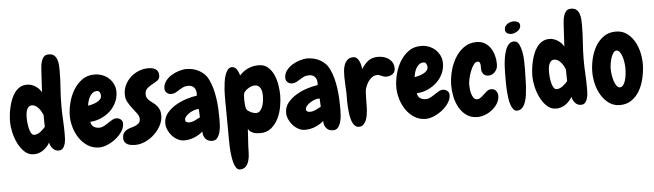

<svg xmlns="http://www.w3.org/2000/svg" viewBox="-58 -1027 5287 1552"><g transform="rotate(-5 2585.5 -251.0)"><path d="M450.2 -642.6Q450.2 -571.3 444.8 -501Q439.5 -430.7 439.5 -359.4Q439.5 -301.8 442.9 -245.1Q446.3 -188.5 446.3 -130.9Q446.3 -115.2 445.3 -93.3Q444.3 -71.3 439 -50.8Q433.6 -30.3 421.4 -15.6Q409.2 -1 386.7 -1Q357.4 -1 338.4 -22.9Q319.3 -44.9 314.5 -72.3Q295.9 -37.1 260.7 -12.7Q225.6 11.7 184.6 11.7Q140.6 11.7 108.9 -18.6Q77.1 -48.8 56.2 -91.8Q35.2 -134.8 24.9 -181.6Q14.6 -228.5 14.6 -262.7Q14.6 -287.1 17.6 -318.4Q20.5 -349.6 27.8 -381.8Q35.2 -414.1 46.9 -444.8Q58.6 -475.6 76.7 -500Q94.7 -524.4 119.6 -539.1Q144.5 -553.7 176.8 -553.7Q211.9 -553.7 244.1 -533.2Q276.4 -512.7 293 -482.4L301.8 -637.7Q302.7 -656.2 304.7 -681.2Q306.6 -706.1 313 -728.5Q319.3 -751 333 -766.6Q346.7 -782.2 373 -782.2Q401.4 -782.2 417 -768.6Q432.6 -754.9 439.9 -733.9Q447.3 -712.9 448.7 -688.5Q450.2 -664.1 450.2 -642.6ZM291 -209Q291 -231.4 290 -252.9Q289.1 -274.4 290 -296.9Q284.2 -309.6 276.4 -324.7Q268.6 -339.8 257.3 -353Q246.1 -366.2 232.4 -375Q218.8 -383.8 203.1 -383.8Q185.5 -383.8 174.8 -373Q164.1 -362.3 159.2 -347.2Q154.3 -332 152.8 -314.5Q151.4 -296.9 151.4 -284.2Q151.4 -272.5 153.3 -249.5Q155.3 -226.6 160.6 -203.1Q166 -179.7 175.8 -162.1Q185.5 -144.5 202.1 -144.5Q214.8 -144.5 227.5 -149.9Q240.2 -155.3 251.5 -163.6Q262.7 -171.9 272.9 -182.1Q283.2 -192.4 291 -201.2Z M923.8 -173.8Q923.8 -140.6 902.8 -108.9Q881.8 -77.1 850.1 -52.2Q818.4 -27.3 782.2 -12.2Q746.1 2.9 715.8 2.9Q664.1 2.9 623.5 -22.9Q583 -48.8 555.7 -88.9Q528.3 -128.9 514.2 -177.2Q500 -225.6 500 -271.5Q500 -320.3 513.7 -376Q527.3 -431.6 555.2 -478.5Q583 -525.4 625.5 -556.6Q668 -587.9 726.6 -587.9Q759.8 -587.9 790 -576.7Q820.3 -565.4 842.8 -544.9Q865.2 -524.4 878.9 -496.1Q892.6 -467.8 892.6 -432.6Q892.6 -386.7 873 -346.7Q853.5 -306.6 821.3 -277.3Q789.1 -248 747.1 -230Q705.1 -211.9 661.1 -210Q665 -181.6 684.1 -168.9Q703.1 -156.2 729.5 -156.2Q749 -156.2 767.6 -166Q786.1 -175.8 803.7 -188Q821.3 -200.2 838.4 -210Q855.5 -219.7 873 -219.7Q892.6 -219.7 908.2 -207Q923.8 -194.3 923.8 -173.8ZM765.6 -413.1Q765.6 -425.8 758.8 -439.5Q752 -453.1 737.3 -453.1Q715.8 -453.1 701.2 -441.9Q686.5 -430.7 676.8 -413.6Q667 -396.5 661.6 -377Q656.2 -357.4 655.3 -340.8Q668.9 -343.8 688 -348.6Q707 -353.5 724.1 -361.8Q741.2 -370.1 753.4 -382.8Q765.6 -395.5 765.6 -413.1Z M1249 -537.1Q1249 -508.8 1230 -495.1Q1210.9 -481.4 1187.5 -469.2Q1164.1 -457 1145 -440.4Q1126 -423.8 1126 -390.6Q1126 -373 1134.3 -360.4Q1142.6 -347.7 1154.8 -337.4Q1167 -327.1 1181.6 -316.4Q1196.3 -305.7 1208.5 -292Q1220.7 -278.3 1229 -258.8Q1237.3 -239.3 1237.3 -210.9Q1237.3 -169.9 1216.3 -130.4Q1195.3 -90.8 1162.6 -60.1Q1129.9 -29.3 1088.9 -10.7Q1047.9 7.8 1007.8 7.8Q991.2 7.8 974.6 5.4Q958 2.9 944.8 -3.9Q931.6 -10.7 922.9 -22.9Q914.1 -35.2 914.1 -54.7Q914.1 -82 924.8 -97.2Q935.5 -112.3 952.1 -121.1Q968.8 -129.9 987.8 -134.8Q1006.8 -139.6 1023.4 -147Q1040 -154.3 1050.8 -166Q1061.5 -177.7 1061.5 -199.2Q1061.5 -219.7 1045.4 -241.7Q1029.3 -263.7 1009.8 -288.6Q990.2 -313.5 974.1 -341.8Q958 -370.1 958 -404.3Q958 -446.3 975.1 -481.9Q992.2 -517.6 1021 -543.9Q1049.8 -570.3 1086.9 -585.4Q1124 -600.6 1165 -600.6Q1180.7 -600.6 1195.8 -597.7Q1210.9 -594.7 1222.7 -587.4Q1234.4 -580.1 1241.7 -567.9Q1249 -555.7 1249 -537.1Z M1703.1 -137.7Q1703.1 -120.1 1701.7 -91.8Q1700.2 -63.5 1693.4 -36.6Q1686.5 -9.8 1671.9 9.8Q1657.2 29.3 1630.9 29.3Q1594.7 29.3 1575.2 5.9Q1555.7 -17.6 1556.6 -52.7Q1525.4 -25.4 1485.8 -9.8Q1446.3 5.9 1405.3 5.9Q1377 5.9 1351.6 -7.8Q1326.2 -21.5 1306.6 -43Q1287.1 -64.5 1275.4 -91.3Q1263.7 -118.2 1263.7 -144.5Q1263.7 -191.4 1292.5 -226.6Q1321.3 -261.7 1363.3 -286.6Q1405.3 -311.5 1452.6 -326.2Q1500 -340.8 1537.1 -345.7Q1537.1 -350.6 1537.6 -354.5Q1538.1 -358.4 1538.1 -363.3Q1538.1 -393.6 1521.5 -412.1Q1504.9 -430.7 1474.6 -430.7Q1450.2 -430.7 1432.6 -422.4Q1415 -414.1 1399.4 -403.8Q1383.8 -393.6 1368.2 -385.3Q1352.5 -377 1333 -377Q1311.5 -377 1296.4 -390.6Q1281.2 -404.3 1281.2 -425.8Q1281.2 -458 1300.3 -484.4Q1319.3 -510.7 1348.1 -528.8Q1377 -546.9 1410.6 -557.1Q1444.3 -567.4 1472.7 -567.4Q1499 -567.4 1525.4 -561Q1551.8 -554.7 1575.2 -541.5Q1598.6 -528.3 1617.7 -509.3Q1636.7 -490.2 1648.4 -464.8Q1666 -428.7 1676.8 -388.2Q1687.5 -347.7 1693.4 -305.2Q1699.2 -262.7 1701.2 -220.2Q1703.1 -177.7 1703.1 -137.7ZM1546.9 -168.9 1543.9 -235.4Q1542 -235.4 1540 -235.8Q1538.1 -236.3 1536.1 -236.3Q1523.4 -236.3 1504.4 -230Q1485.4 -223.6 1467.8 -212.4Q1450.2 -201.2 1438 -187.5Q1425.8 -173.8 1425.8 -159.2Q1425.8 -145.5 1435.5 -140.6Q1445.3 -135.7 1458 -135.7Q1479.5 -135.7 1503.9 -147Q1528.3 -158.2 1546.9 -168.9Z M2209 -291Q2209 -248 2199.7 -196.8Q2190.4 -145.5 2168.5 -101.6Q2146.5 -57.6 2110.8 -28.3Q2075.2 1 2021.5 1Q2007.8 1 1993.2 -1Q1978.5 -2.9 1965.3 -7.8Q1952.1 -12.7 1941.4 -21Q1930.7 -29.3 1924.8 -43L1916 97.7Q1915 120.1 1914.6 151.4Q1914.1 182.6 1906.7 210.9Q1899.4 239.3 1882.3 259.3Q1865.2 279.3 1833 279.3Q1814.5 279.3 1801.8 260.3Q1789.1 241.2 1781.7 211.9Q1774.4 182.6 1770.5 146.5Q1766.6 110.4 1765.6 77.1Q1764.6 43.9 1764.6 16.6Q1764.6 -10.7 1764.6 -23.4Q1764.6 -88.9 1763.7 -153.8Q1762.7 -218.8 1762.7 -284.2Q1762.7 -295.9 1762.7 -320.8Q1762.7 -345.7 1764.6 -375Q1766.6 -404.3 1771 -435.5Q1775.4 -466.8 1784.2 -492.7Q1793 -518.6 1806.6 -534.7Q1820.3 -550.8 1839.8 -550.8Q1852.5 -550.8 1862.8 -543.5Q1873 -536.1 1880.4 -524.9Q1887.7 -513.7 1892.6 -501Q1897.5 -488.3 1900.4 -477.5Q1930.7 -511.7 1970.2 -529.3Q2009.8 -546.9 2054.7 -546.9Q2101.6 -546.9 2131.3 -520.5Q2161.1 -494.1 2178.2 -455.1Q2195.3 -416 2202.1 -371.6Q2209 -327.1 2209 -291ZM2069.3 -298.8Q2069.3 -313.5 2066.9 -328.6Q2064.5 -343.8 2058.1 -356.9Q2051.8 -370.1 2040 -378.4Q2028.3 -386.7 2010.7 -386.7Q1987.3 -386.7 1961.4 -371.6Q1935.5 -356.4 1922.9 -336.9Q1918 -329.1 1917 -311.5Q1916 -293.9 1916 -285.2Q1916 -278.3 1916.5 -267.1Q1917 -255.9 1918 -244.1Q1918.9 -232.4 1920.4 -221.7Q1921.9 -210.9 1924.8 -205.1Q1927.7 -196.3 1937.5 -189Q1947.3 -181.6 1959 -175.8Q1970.7 -169.9 1982.9 -167Q1995.1 -164.1 2003.9 -164.1Q2024.4 -164.1 2037.1 -179.7Q2049.8 -195.3 2057.1 -216.8Q2064.5 -238.3 2066.9 -261.2Q2069.3 -284.2 2069.3 -298.8Z M2683.6 -137.7Q2683.6 -120.1 2682.1 -91.8Q2680.7 -63.5 2673.8 -36.6Q2667 -9.8 2652.3 9.8Q2637.7 29.3 2611.3 29.3Q2575.2 29.3 2555.7 5.9Q2536.1 -17.6 2537.1 -52.7Q2505.9 -25.4 2466.3 -9.8Q2426.8 5.9 2385.7 5.9Q2357.4 5.9 2332 -7.8Q2306.6 -21.5 2287.1 -43Q2267.6 -64.5 2255.9 -91.3Q2244.1 -118.2 2244.1 -144.5Q2244.1 -191.4 2272.9 -226.6Q2301.8 -261.7 2343.8 -286.6Q2385.7 -311.5 2433.1 -326.2Q2480.5 -340.8 2517.6 -345.7Q2517.6 -350.6 2518.1 -354.5Q2518.6 -358.4 2518.6 -363.3Q2518.6 -393.6 2502 -412.1Q2485.4 -430.7 2455.1 -430.7Q2430.7 -430.7 2413.1 -422.4Q2395.5 -414.1 2379.9 -403.8Q2364.3 -393.6 2348.6 -385.3Q2333 -377 2313.5 -377Q2292 -377 2276.9 -390.6Q2261.7 -404.3 2261.7 -425.8Q2261.7 -458 2280.8 -484.4Q2299.8 -510.7 2328.6 -528.8Q2357.4 -546.9 2391.1 -557.1Q2424.8 -567.4 2453.1 -567.4Q2479.5 -567.4 2505.9 -561Q2532.2 -554.7 2555.7 -541.5Q2579.1 -528.3 2598.1 -509.3Q2617.2 -490.2 2628.9 -464.8Q2646.5 -428.7 2657.2 -388.2Q2668 -347.7 2673.8 -305.2Q2679.7 -262.7 2681.6 -220.2Q2683.6 -177.7 2683.6 -137.7ZM2527.3 -168.9 2524.4 -235.4Q2522.5 -235.4 2520.5 -235.8Q2518.6 -236.3 2516.6 -236.3Q2503.9 -236.3 2484.9 -230Q2465.8 -223.6 2448.2 -212.4Q2430.7 -201.2 2418.5 -187.5Q2406.2 -173.8 2406.2 -159.2Q2406.2 -145.5 2416 -140.6Q2425.8 -135.7 2438.5 -135.7Q2460 -135.7 2484.4 -147Q2508.8 -158.2 2527.3 -168.9Z M3081.1 -365.2Q3067.4 -364.3 3057.6 -367.7Q3047.9 -371.1 3038.1 -375Q3029.3 -378.9 3020.5 -382.3Q3011.7 -385.7 3001 -384.8Q2981.4 -383.8 2966.3 -374Q2951.2 -364.3 2939 -349.6Q2926.8 -335 2918 -316.9Q2909.2 -298.8 2904.3 -281.2Q2901.4 -269.5 2899.9 -245.6Q2898.4 -221.7 2898.4 -194.3Q2897.5 -166 2897.5 -140.6Q2897.5 -115.2 2895.5 -100.6Q2894.5 -85 2890.6 -64Q2886.7 -43 2878.4 -24.4Q2870.1 -5.9 2856.4 6.8Q2842.8 19.5 2821.3 19.5Q2804.7 19.5 2792.5 9.8Q2780.3 0 2772 -16.1Q2763.7 -32.2 2758.3 -53.7Q2752.9 -75.2 2750 -97.7Q2747.1 -121.1 2745.6 -144.5Q2744.1 -168 2743.7 -189Q2743.2 -210 2743.7 -227.5Q2744.1 -245.1 2744.1 -255.9Q2743.2 -290 2740.7 -324.7Q2738.3 -359.4 2738.3 -393.6Q2738.3 -415 2740.2 -441.4Q2742.2 -467.8 2751 -490.7Q2759.8 -513.7 2776.9 -529.3Q2793.9 -544.9 2824.2 -544.9Q2840.8 -544.9 2852.5 -534.2Q2864.3 -523.4 2871.6 -507.8Q2878.9 -492.2 2882.8 -474.6Q2886.7 -457 2887.7 -442.4Q2911.1 -480.5 2940.4 -504.4Q2969.7 -528.3 3016.6 -530.3Q3040 -531.2 3063 -525.9Q3085.9 -520.5 3105 -508.3Q3124 -496.1 3136.2 -476.6Q3148.4 -457 3149.4 -430.7Q3151.4 -399.4 3130.9 -382.8Q3110.4 -366.2 3081.1 -365.2Z M3573.2 -173.8Q3573.2 -140.6 3552.2 -108.9Q3531.2 -77.1 3499.5 -52.2Q3467.8 -27.3 3431.6 -12.2Q3395.5 2.9 3365.2 2.9Q3313.5 2.9 3272.9 -22.9Q3232.4 -48.8 3205.1 -88.9Q3177.7 -128.9 3163.6 -177.2Q3149.4 -225.6 3149.4 -271.5Q3149.4 -320.3 3163.1 -376Q3176.8 -431.6 3204.6 -478.5Q3232.4 -525.4 3274.9 -556.6Q3317.4 -587.9 3376 -587.9Q3409.2 -587.9 3439.5 -576.7Q3469.7 -565.4 3492.2 -544.9Q3514.6 -524.4 3528.3 -496.1Q3542 -467.8 3542 -432.6Q3542 -386.7 3522.5 -346.7Q3502.9 -306.6 3470.7 -277.3Q3438.5 -248 3396.5 -230Q3354.5 -211.9 3310.5 -210Q3314.5 -181.6 3333.5 -168.9Q3352.5 -156.2 3378.9 -156.2Q3398.4 -156.2 3417 -166Q3435.5 -175.8 3453.1 -188Q3470.7 -200.2 3487.8 -210Q3504.9 -219.7 3522.5 -219.7Q3542 -219.7 3557.6 -207Q3573.2 -194.3 3573.2 -173.8ZM3415 -413.1Q3415 -425.8 3408.2 -439.5Q3401.4 -453.1 3386.7 -453.1Q3365.2 -453.1 3350.6 -441.9Q3335.9 -430.7 3326.2 -413.6Q3316.4 -396.5 3311 -377Q3305.7 -357.4 3304.7 -340.8Q3318.4 -343.8 3337.4 -348.6Q3356.4 -353.5 3373.5 -361.8Q3390.6 -370.1 3402.8 -382.8Q3415 -395.5 3415 -413.1Z M3974.6 -375Q3974.6 -370.1 3973.6 -364.7Q3972.7 -359.4 3970.7 -354.5Q3961.9 -332 3943.4 -316.9Q3924.8 -301.8 3899.4 -301.8Q3861.3 -301.8 3847.7 -339.8Q3845.7 -344.7 3845.7 -351.1Q3845.7 -357.4 3844.7 -364.3V-392.6Q3842.8 -406.2 3837.9 -414.1Q3833 -421.9 3821.3 -421.9Q3804.7 -421.9 3789.6 -400.9Q3774.4 -379.9 3763.2 -351.1Q3752 -322.3 3745.1 -292Q3738.3 -261.7 3738.3 -243.2Q3738.3 -228.5 3740.2 -207.5Q3742.2 -186.5 3748 -167Q3753.9 -147.5 3764.2 -133.3Q3774.4 -119.1 3791 -119.1Q3807.6 -119.1 3821.8 -129.4Q3835.9 -139.6 3849.6 -153.3Q3862.3 -165 3877.4 -177.7Q3892.6 -190.4 3912.1 -190.4Q3936.5 -190.4 3950.7 -172.9Q3964.8 -155.3 3964.8 -132.8Q3964.8 -99.6 3947.3 -70.8Q3929.7 -42 3903.3 -21Q3877 0 3844.7 12.2Q3812.5 24.4 3783.2 24.4Q3730.5 24.4 3693.8 -2Q3657.2 -28.3 3634.8 -68.8Q3612.3 -109.4 3602.5 -157.2Q3592.8 -205.1 3592.8 -248Q3592.8 -297.9 3606.4 -356Q3620.1 -414.1 3648.4 -463.9Q3676.8 -513.7 3721.2 -546.9Q3765.6 -580.1 3827.1 -580.1Q3865.2 -580.1 3893.1 -563.5Q3920.9 -546.9 3939 -520Q3957 -493.2 3966.3 -460Q3975.6 -426.8 3975.6 -394.5Q3975.6 -389.6 3975.6 -384.8Q3975.6 -379.9 3974.6 -375Z M4190.4 -681.6Q4190.4 -668 4183.1 -657.2Q4175.8 -646.5 4164.1 -638.2Q4152.3 -629.9 4138.7 -625.5Q4125 -621.1 4113.3 -621.1Q4093.8 -621.1 4079.1 -630.9Q4064.5 -640.6 4064.5 -661.1Q4064.5 -675.8 4071.8 -687Q4079.1 -698.2 4089.8 -705.6Q4100.6 -712.9 4114.3 -716.8Q4127.9 -720.7 4140.6 -720.7Q4159.2 -720.7 4174.8 -711.9Q4190.4 -703.1 4190.4 -681.6ZM4198.2 -349.6Q4198.2 -335.9 4198.2 -320.8Q4198.2 -305.7 4197.3 -292Q4196.3 -275.4 4196.3 -247.6Q4196.3 -219.7 4194.3 -187.5Q4192.4 -155.3 4188 -122.1Q4183.6 -88.9 4173.8 -61.5Q4164.1 -34.2 4147.9 -17.1Q4131.8 0 4107.4 1Q4088.9 2 4076.2 -13.7Q4063.5 -29.3 4055.2 -54.2Q4046.9 -79.1 4043 -109.9Q4039.1 -140.6 4037.1 -169.4Q4035.2 -198.2 4035.2 -222.7Q4035.2 -247.1 4035.2 -258.8Q4035.2 -274.4 4035.2 -303.2Q4035.2 -332 4037.1 -365.2Q4039.1 -398.4 4044.4 -432.6Q4049.8 -466.8 4060.1 -495.1Q4070.3 -523.4 4086.9 -541Q4103.5 -558.6 4128.9 -558.6Q4155.3 -558.6 4168.9 -532.2Q4182.6 -505.9 4189.5 -470.7Q4196.3 -435.5 4197.3 -400.9Q4198.2 -366.2 4198.2 -349.6Z M4688.5 -642.6Q4688.5 -571.3 4683.1 -501Q4677.7 -430.7 4677.7 -359.4Q4677.7 -301.8 4681.2 -245.1Q4684.6 -188.5 4684.6 -130.9Q4684.6 -115.2 4683.6 -93.3Q4682.6 -71.3 4677.2 -50.8Q4671.9 -30.3 4659.7 -15.6Q4647.5 -1 4625 -1Q4595.7 -1 4576.7 -22.9Q4557.6 -44.9 4552.7 -72.3Q4534.2 -37.1 4499 -12.7Q4463.9 11.7 4422.9 11.7Q4378.9 11.7 4347.2 -18.6Q4315.4 -48.8 4294.4 -91.8Q4273.4 -134.8 4263.2 -181.6Q4252.9 -228.5 4252.9 -262.7Q4252.9 -287.1 4255.9 -318.4Q4258.8 -349.6 4266.1 -381.8Q4273.4 -414.1 4285.2 -444.8Q4296.9 -475.6 4314.9 -500Q4333 -524.4 4357.9 -539.1Q4382.8 -553.7 4415 -553.7Q4450.2 -553.7 4482.4 -533.2Q4514.6 -512.7 4531.2 -482.4L4540 -637.7Q4541 -656.2 4543 -681.2Q4544.9 -706.1 4551.3 -728.5Q4557.6 -751 4571.3 -766.6Q4585 -782.2 4611.3 -782.2Q4639.6 -782.2 4655.3 -768.6Q4670.9 -754.9 4678.2 -733.9Q4685.5 -712.9 4687 -688.5Q4688.5 -664.1 4688.5 -642.6ZM4529.3 -209Q4529.3 -231.4 4528.3 -252.9Q4527.3 -274.4 4528.3 -296.9Q4522.5 -309.6 4514.6 -324.7Q4506.8 -339.8 4495.6 -353Q4484.4 -366.2 4470.7 -375Q4457 -383.8 4441.4 -383.8Q4423.8 -383.8 4413.1 -373Q4402.3 -362.3 4397.5 -347.2Q4392.6 -332 4391.1 -314.5Q4389.6 -296.9 4389.6 -284.2Q4389.6 -272.5 4391.6 -249.5Q4393.6 -226.6 4398.9 -203.1Q4404.3 -179.7 4414.1 -162.1Q4423.8 -144.5 4440.4 -144.5Q4453.1 -144.5 4465.8 -149.9Q4478.5 -155.3 4489.7 -163.6Q4501 -171.9 4511.2 -182.1Q4521.5 -192.4 4529.3 -201.2Z M4938.5 28.3Q4888.7 28.3 4851.6 2Q4814.5 -24.4 4789.1 -65.4Q4763.7 -106.4 4751 -156.7Q4738.3 -207 4738.3 -255.9Q4738.3 -307.6 4751 -362.8Q4763.7 -418 4790 -463.4Q4816.4 -508.8 4857.4 -537.6Q4898.4 -566.4 4955.1 -566.4Q5009.8 -566.4 5048.3 -536.6Q5086.9 -506.8 5110.4 -462.4Q5133.8 -418 5143.6 -365.2Q5153.3 -312.5 5150.4 -265.6Q5147.5 -213.9 5134.3 -161.1Q5121.1 -108.4 5095.7 -66.4Q5070.3 -24.4 5031.2 2Q4992.2 28.3 4938.5 28.3ZM4948.2 -413.1Q4933.6 -413.1 4922.4 -397.5Q4911.1 -381.8 4903.8 -359.4Q4896.5 -336.9 4892.6 -312Q4888.7 -287.1 4888.7 -268.6Q4888.7 -245.1 4893.1 -217.8Q4897.5 -190.4 4905.3 -167.5Q4913.1 -144.5 4924.3 -129.4Q4935.5 -114.3 4950.2 -114.3Q4965.8 -114.3 4977.1 -128.9Q4988.3 -143.6 4995.1 -166Q5002 -188.5 5004.9 -215.3Q5007.8 -242.2 5007.8 -265.6Q5007.8 -287.1 5003.9 -313Q5000 -338.9 4992.7 -361.3Q4985.4 -383.8 4974.1 -398.4Q4962.9 -413.1 4948.2 -413.1Z"/></g></svg>

Font: Chewy
Style: Regular
Weight: 400
Designer: Squid
Foundry: Font Diner, Inc DBA Sideshow
Version: Version 1.000